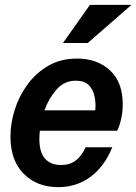

<svg xmlns="http://www.w3.org/2000/svg" viewBox="-20 -760 561 790"><path d="M220 10Q132 10 77.5 -45Q23 -100 23 -198Q23 -252 40.5 -308Q58 -364 93 -412Q128 -460 179 -489.5Q230 -519 297 -519Q380 -519 432.5 -470.5Q485 -422 485 -331Q485 -300 478.5 -270.5Q472 -241 462 -222H144Q142 -204 142 -188Q142 -133 165.5 -107Q189 -81 231 -81Q267 -81 291.5 -99.5Q316 -118 332 -154H442Q410 -75 352.5 -32.5Q295 10 220 10ZM292 -428Q244 -428 212 -391Q180 -354 163 -306H372Q375 -335 369 -363.5Q363 -392 345 -410Q327 -428 292 -428ZM341 -583H239L350 -740H521Z"/></svg>

Font: Instrument Sans SemiCondensed SemiBold Italic
Style: Regular
Weight: 600
Width: 4
Italic angle: -13°
Designer: Rodrigo Fuenzalida
Foundry: fragTYPE
Version: Version 1.000; ttfautohint (v1.8.4.7-5d5b);gftools[0.9.28]